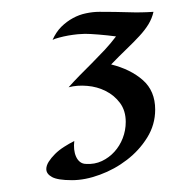

<svg xmlns="http://www.w3.org/2000/svg" viewBox="-20 -654 332 328"><path d="M242.2 -633.8Q239.7 -622.6 233.6 -612.5Q227.5 -602.5 218 -592.3Q208.5 -582 196.3 -570.3Q184.1 -558.6 169.9 -543.9Q203.1 -535.6 224.1 -517.1Q245.1 -498.5 245.1 -466.8Q245.1 -440.9 231.4 -418.9Q217.8 -397 196.8 -380.9Q175.8 -364.7 150.6 -355.5Q125.5 -346.2 103 -346.2Q78.6 -346.2 68.8 -351.6Q59.1 -356.9 59.1 -365.2Q59.1 -371.1 63.2 -377.7Q67.4 -384.3 74 -390.9Q80.6 -397.5 89.4 -403.1Q98.1 -408.7 106.9 -413.1Q106 -405.8 106.7 -398.9Q107.4 -392.1 109.9 -386.5Q112.3 -380.9 116.7 -377.4Q121.1 -374 127 -374Q141.6 -373 154.1 -378.9Q166.5 -384.8 175.5 -394.8Q184.6 -404.8 189.7 -418Q194.8 -431.2 194.8 -445.8Q194.8 -464.8 185.1 -478Q175.3 -491.2 160.6 -498.5Q146 -505.9 128.9 -507.3Q111.8 -508.8 97.2 -504.9Q105.5 -514.2 115.7 -524.7Q126 -535.2 137 -546.1Q147.9 -557.1 158.7 -568.6Q169.4 -580.1 178.2 -591.8Q163.1 -593.8 148.2 -595Q133.3 -596.2 125 -596.2Q120.6 -596.2 112.8 -595.5Q105 -594.7 96.7 -593.3Q88.4 -591.8 81.1 -589.8Q73.7 -587.9 69.8 -585.9Q75.7 -599.1 84.7 -608.2Q93.8 -617.2 104.5 -623Q115.2 -628.9 127 -631.3Q138.7 -633.8 149.9 -633.8Q177.2 -633.8 199 -633.1Q220.7 -632.3 242.2 -633.8Z"/></svg>

Font: Quintessential
Style: Regular
Weight: 400
Designer: Astigmatic (AOETI)
Foundry: Astigmatic (AOETI)
Version: Version 1.000